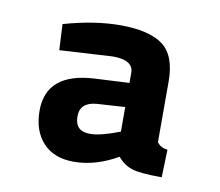

<svg xmlns="http://www.w3.org/2000/svg" viewBox="-48 -714 494 431"><g transform="rotate(10 199.0 -499.0)"><path d="M323 -553V-415Q331 -404 347 -402L345 -339Q294 -339 275.5 -345.5Q257 -352 244 -368Q194 -339 144 -339Q99 -339 74 -366Q49 -393 49 -439Q49 -525 158 -531L237 -535V-558Q237 -587 190 -587L69 -580L66 -639Q136 -659 195 -659Q260 -659 291.5 -636Q323 -613 323 -553ZM237 -480 173 -476Q135 -473 135 -441Q135 -407 169 -407Q182 -407 199 -411.5Q216 -416 226 -420L237 -424Z"/></g></svg>

Font: TitilliumText
Style: Medium
Weight: 500
Designer: Accademia di Belle Arti di Urbino and others
Foundry: Accademia di Belle Arti di Urbino and others.
Version: Version 60.001